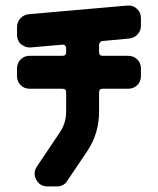

<svg xmlns="http://www.w3.org/2000/svg" viewBox="-20 -668 566 688"><path d="M485 -395Q485 -376 472 -363Q459 -350 439 -350H348Q335 -350 335 -337V-268Q335 -190 293 -127L221 -20Q209 0 183 0H150Q123 0 110 -24Q97 -48 112 -71L194 -193Q217 -227 217 -268V-337Q217 -350 204 -350H86Q67 -350 54 -363Q41 -376 41 -395V-423Q41 -442 54 -455Q67 -468 86 -468H204Q217 -468 217 -481V-496Q217 -501 213 -505Q209 -509 204 -508L90 -498H86Q69 -498 55 -510Q41 -522 41 -544V-571Q41 -589 53 -602Q65 -615 82 -617L435 -648Q456 -650 470 -637Q485 -624 485 -603V-575Q485 -558 473 -545Q461 -532 443 -530L348 -521Q343 -521 339 -516.5Q335 -512 335 -507V-481Q335 -468 348 -468H439Q459 -468 472 -455Q485 -442 485 -423Z"/></svg>

Font: Monomaniac One
Style: Regular
Weight: 400
Version: Version 1.000; ttfautohint (v1.8.3)